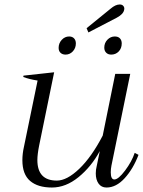

<svg xmlns="http://www.w3.org/2000/svg" viewBox="-20 -828 639 858"><path d="M375 -683 367 -702 474 -789Q496 -808 515 -808Q526 -808 531.5 -801Q537 -794 535 -785Q532 -765 502 -749ZM242 -614Q242 -635 256 -650Q270 -665 289 -665Q303 -665 311 -656.5Q319 -648 319 -634Q319 -613 305.5 -598.5Q292 -584 273 -584Q259 -584 250.5 -592Q242 -600 242 -614ZM524 -634Q524 -612 510.5 -598Q497 -584 477 -584Q463 -584 454.5 -592.5Q446 -601 446 -615Q446 -636 460 -650.5Q474 -665 493 -665Q508 -665 516 -656.5Q524 -648 524 -634ZM599 -136Q575 -73 537 -31.5Q499 10 456 10Q433 10 420.5 -7.5Q408 -25 408 -53Q408 -70 412 -85L426 -153Q388 -83 331 -36.5Q274 10 212 10Q149 10 114.5 -19.5Q80 -49 80 -112Q80 -141 87 -172L148 -468Q110 -474 84 -484L85 -490L222 -505L155 -178Q147 -138 147 -113Q147 -21 234 -21Q279 -21 334 -73.5Q389 -126 439 -222L495 -498H562L478 -88Q475 -73 475 -58Q475 -26 491 -26Q509 -26 539 -66Q569 -106 582 -145Z"/></svg>

Font: Trirong Light
Style: Italic
Weight: 300
Italic angle: -12°
Designer: Katatrad Team
Foundry: CadsonDemak
Version: Version 1.001